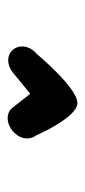

<svg xmlns="http://www.w3.org/2000/svg" viewBox="117 -711 219 493"><g transform="rotate(90 226.5 -464.5)"><path d="M134.6 -376C145.2 -376 156.7 -380.1 166.6 -388.2L220.8 -432.7L256.4 -387.3C263 -378.8 272.8 -374.7 283.4 -374.7C307.5 -374.7 330.9 -395.2 334.8 -417.4C336.7 -428 334.5 -438.8 327.9 -447.3C327.9 -447.3 282 -553.7 244.5 -553.7C205.1 -553.7 118.9 -449.6 118.2 -449.1C108 -440.8 101.8 -429.9 99.9 -419C95.7 -395.2 112.8 -376 134.6 -376Z"/></g></svg>

Font: TudorRose
Style: Oblique
Weight: 500
Italic angle: 10°
Version: Version 001.000